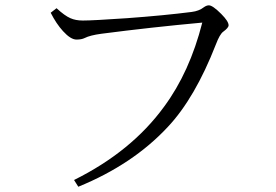

<svg xmlns="http://www.w3.org/2000/svg" viewBox="-20 -713 1040 723"><path d="M192.9 -682.1Q223.6 -653.8 245.1 -644.5Q264.6 -635.7 292 -635.7Q330.1 -635.7 458 -644.5Q598.6 -654.8 701.7 -668Q729.5 -671.4 748 -686Q757.8 -692.9 766.6 -692.9Q780.8 -692.9 813 -660.6Q840.8 -632.8 840.8 -617.7Q840.8 -608.4 820.8 -593.8Q807.6 -584.5 793 -545.9Q713.9 -343.3 611.8 -234.9Q480.5 -93.8 274.9 -9.8L258.8 -35.2Q475.1 -142.6 597.7 -311Q694.3 -441.4 741.7 -627.9Q550.3 -610.4 361.8 -585.9Q318.8 -580.1 298.8 -569.8Q287.1 -564 268.1 -564Q246.1 -564 217.3 -595.7Q191.9 -623.5 170.9 -665Z"/></svg>

Font: I.Ming
Style: Regular
Weight: 400
Designer: Ichiten Fonts Project
Version: Version 6.11; Dec 27, 2019